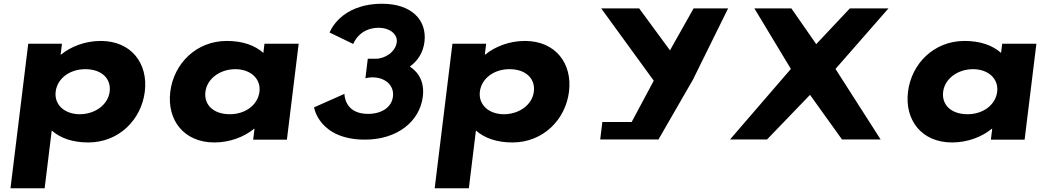

<svg xmlns="http://www.w3.org/2000/svg" viewBox="-20 -747 5569 1027"><path d="M754.6 -257C773 -407 682.9 -528 518.8 -528C434.1 -528 357.7 -497 306.5 -455H304.3L311.5 -513H131L36.1 260H218.8L256.7 -49C302.5 -8 368.6 15 452.1 15C616.2 15 736.2 -107 754.6 -257ZM566.6 -257C557.9 -186 487.6 -136 406.5 -136C326.7 -136 269.1 -186 277.8 -257C286.4 -327 352.6 -377 436.1 -377C523.2 -377 575.2 -327 566.6 -257Z M890.8 -256C872.4 -106 962.5 15 1126.6 15C1211.3 15 1287.7 -16 1338.8 -58H1341.3L1334.1 0H1514.6L1577.6 -513H1394.7L1388.7 -464C1342.9 -505 1276.8 -528 1193.3 -528C1029.2 -528 909.2 -406 890.8 -256ZM1078.8 -256C1087.5 -327 1157.8 -377 1238.9 -377C1318.7 -377 1376.5 -327 1367.8 -256C1359.2 -186 1292.8 -136 1209.3 -136C1122.1 -136 1070.2 -186 1078.8 -256Z M1869.6 -511.8C1869.6 -511.8 1899.8 -598.5 2006.8 -598.5C2061.3 -598.5 2107.7 -566.2 2102.2 -521.2C2095.9 -470.2 2040.9 -432.8 1989.5 -432.8H1947.3L1934.5 -328.2C1934.5 -328.2 1951.6 -333.3 1972.1 -333.3C2040 -333.3 2089.3 -290.8 2081.9 -230.5C2074.6 -171 2019.1 -137.8 1948.1 -137.8C1820.6 -137.8 1822.4 -244.9 1822.4 -244.9L1659.8 -172.7C1659.8 -172.7 1686.2 -0.1 1932.3 -0.1C2103.8 -0.1 2225.2 -96.2 2241.7 -230.5C2250.8 -304.4 2222.5 -358 2172.2 -391.1C2214.1 -420.9 2243.3 -465.1 2250.4 -522.9C2265 -641.9 2178.5 -726.9 2024.6 -726.9C1797.6 -726.9 1743 -573 1743 -573Z M3023.6 -257C3042 -407 2951.9 -528 2787.8 -528C2703.1 -528 2626.7 -497 2575.5 -455H2573.3L2580.5 -513H2400L2305.1 260H2487.8L2525.7 -49C2571.5 -8 2637.6 15 2721.1 15C2885.2 15 3005.2 -107 3023.6 -257ZM2835.6 -257C2826.9 -186 2756.6 -136 2675.5 -136C2595.7 -136 2538.1 -186 2546.8 -257C2555.4 -327 2621.6 -377 2705.1 -377C2792.2 -377 2844.2 -327 2835.6 -257Z M3195.8 -702.1 3476.9 -315.4 3358.7 -94.4H3201.9L3190.5 -0.9H3308.7H3502.1L3686.3 -320.5L3874.6 -702.1H3690L3563.7 -477.7L3398.9 -702.1Z M4690.5 -0.9 4449 -378.3 4732.4 -702.1H4525.8L4346 -510.9L4213.1 -702.1H4015.1L4210.4 -378.3L3884.8 -0.9H4082.8L4312.7 -239.7L4483.9 -0.9Z M4836.8 -256C4818.4 -106 4908.5 15 5072.6 15C5157.3 15 5233.7 -16 5284.8 -58H5287.3L5280.1 0H5460.6L5523.6 -513H5340.7L5334.7 -464C5288.9 -505 5222.8 -528 5139.3 -528C4975.2 -528 4855.2 -406 4836.8 -256ZM5024.8 -256C5033.5 -327 5103.8 -377 5184.9 -377C5264.7 -377 5322.5 -327 5313.8 -256C5305.2 -186 5238.8 -136 5155.3 -136C5068.1 -136 5016.2 -186 5024.8 -256Z"/></svg>

Font: Hussar
Style: BdSuprExtOblOne
Weight: 700
Foundry: Cannot Into Space Fonts
Version: Version 2.00